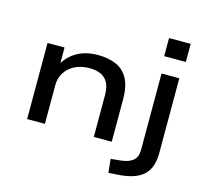

<svg xmlns="http://www.w3.org/2000/svg" viewBox="-125 -862 1291 1199"><g transform="rotate(15 521.0 -262.5)"><path d="M98 0V-492H208V-383H203Q234 -438 289.5 -469.5Q345 -501 423 -501Q492 -501 541.5 -479Q591 -457 618 -407.5Q645 -358 645 -275V0H529V-270Q529 -320 513 -350Q497 -380 467 -394Q437 -408 392 -408Q338 -408 297.5 -387Q257 -366 235 -330.5Q213 -295 213 -251V0ZM823 -601V-718H963V-601ZM675 193 666 105 727 99Q780 94 807.5 71.5Q835 49 835 2V-492H950V-9Q950 35 939 70.5Q928 106 903 131Q878 156 837 170.5Q796 185 736 189Z"/></g></svg>

Font: Nunito Sans 10pt Expanded SemiBold
Style: Regular
Weight: 600
Width: 7
Designer: Vernon Adams
Foundry: Vernon Adams
Version: Version 3.101;gftools[0.9.27]